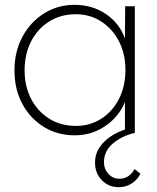

<svg xmlns="http://www.w3.org/2000/svg" viewBox="-20 -551 649 796"><path d="M290 10Q218 10 161.5 -25Q105 -60 72.5 -120.5Q40 -181 40 -259Q40 -338 73.5 -399.5Q107 -461 163.5 -496Q220 -531 289 -531Q363 -531 419.5 -492.5Q476 -454 498 -391L499 -525H539V0H498V-128Q473 -67 416.5 -28.5Q360 10 290 10ZM295 -29Q353 -29 399.5 -58.5Q446 -88 473 -140.5Q500 -193 500 -261Q500 -328 473 -380Q446 -432 399.5 -462Q353 -492 294 -492Q232 -492 184 -462Q136 -432 109 -379.5Q82 -327 82 -259Q82 -193 109 -141Q136 -89 184 -59Q232 -29 295 -29ZM472 225Q430 225 402 196Q374 167 374 124Q374 86 395 56.5Q416 27 451 7Q486 -13 527 -22L539 0Q486 12 448.5 43.5Q411 75 411 122Q411 150 429.5 170Q448 190 475 190Q497 190 512.5 179Q528 168 538 150L562 169Q551 193 527 209Q503 225 472 225Z"/></svg>

Font: Readex Pro Light
Style: Regular
Weight: 300
Designer: Bonnie Shaver-Troup, Thomas Jockin
Foundry: Lexend
Version: Version 1.200; ttfautohint (v1.8.3)